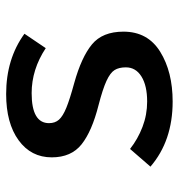

<svg xmlns="http://www.w3.org/2000/svg" viewBox="2 -584 595 640"><g transform="rotate(-90 300.0 -264.5)"><path d="M395 -143Q395 -166 386 -180.5Q377 -195 350 -207.5Q323 -220 269 -234Q182 -256 138.5 -290.5Q95 -325 95 -390Q95 -459 152 -500.5Q209 -542 306 -542Q423 -542 507 -481L459 -410Q388 -457 309 -457Q209 -457 209 -399Q209 -379 220.5 -366Q232 -353 260 -341.5Q288 -330 343 -315Q429 -291 471.5 -256Q514 -221 514 -151Q514 -70 447 -28.5Q380 13 281 13Q150 13 64 -61L123 -129Q156 -103 196.5 -87.5Q237 -72 281 -72Q334 -72 364.5 -91Q395 -110 395 -143Z"/></g></svg>

Font: Fira Mono Medium
Style: Regular
Weight: 500
Designer: Carrois Corporate & Edenspiekermann AG
Foundry: Carrois Corporate GbR & Edenspiekermann AG
Version: Version 3.206